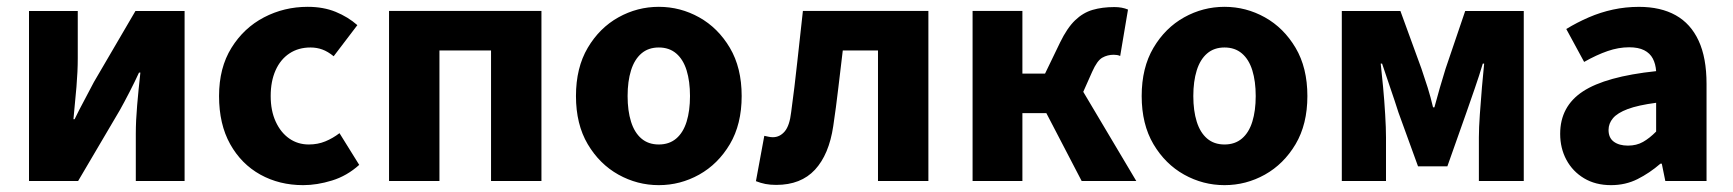

<svg xmlns="http://www.w3.org/2000/svg" viewBox="-20 -528 5056 560"><path d="M64.6 0V-496H206.8V-358.4Q206.8 -320.1 203 -274.7Q199.2 -229.3 194.2 -180.3H197.6Q209.9 -206 226.3 -236.3Q242.6 -266.7 253.9 -288.7L375.1 -496H518.4V0H376.1V-138.1Q376.1 -175.5 380 -220.9Q383.9 -266.2 389.4 -316.2H385.4Q373.5 -290.2 357.7 -259.5Q341.9 -228.8 329.6 -206.9L207.8 0Z M864.2 12Q794.9 12 739.4 -18.7Q683.9 -49.5 651.4 -107.5Q618.9 -165.6 618.9 -247.9Q618.9 -330.4 655.1 -388.5Q691.2 -446.7 750 -477.4Q808.8 -508.1 877.4 -508.1Q923.2 -508.1 959.1 -493.4Q995 -478.7 1022.3 -454.7L953.2 -363.9Q936.2 -377.8 920.1 -383.6Q904 -389.5 885.6 -389.5Q850.3 -389.5 824.1 -372.1Q797.9 -354.7 783.7 -322.8Q769.5 -290.8 769.5 -247.9Q769.5 -205 784.2 -173.1Q798.9 -141.2 823.8 -123.9Q848.7 -106.6 880.7 -106.6Q906.8 -106.6 928.9 -115.7Q950.9 -124.8 970.2 -139.6L1027.7 -47.1Q992 -14.9 948.3 -1.5Q904.6 12 864.2 12Z M1114.7 0V-496.1H1559.2V0H1412.2V-380.8H1261.7V0Z M1901.5 12Q1838.8 12 1783.7 -18.7Q1728.6 -49.5 1694.2 -107.5Q1659.9 -165.6 1659.9 -247.9Q1659.9 -330.4 1694.2 -388.5Q1728.6 -446.7 1783.7 -477.4Q1838.8 -508.1 1901.5 -508.1Q1964.3 -508.1 2019.3 -477.4Q2074.3 -446.7 2108.8 -388.5Q2143.2 -330.4 2143.2 -247.9Q2143.2 -165.6 2108.8 -107.5Q2074.3 -49.5 2019.3 -18.7Q1964.3 12 1901.5 12ZM1901.5 -106.6Q1931.9 -106.6 1952.3 -123.9Q1972.7 -141.2 1982.6 -173.1Q1992.5 -205 1992.5 -247.9Q1992.5 -290.8 1982.6 -322.8Q1972.7 -354.7 1952.3 -372.1Q1931.9 -389.5 1901.5 -389.5Q1871.1 -389.5 1850.8 -372.1Q1830.5 -354.7 1820.5 -322.8Q1810.5 -290.8 1810.5 -247.9Q1810.5 -205 1820.5 -173.1Q1830.5 -141.2 1850.8 -123.9Q1871.1 -106.6 1901.5 -106.6Z M2244 11.3Q2226.5 11.3 2212.5 8.6Q2198.5 5.8 2184.8 0.4L2209.2 -131.8Q2215.1 -130.8 2221.2 -129.3Q2227.4 -127.8 2234.2 -127.8Q2254.3 -127.8 2268.7 -144.6Q2283.1 -161.5 2287.6 -201.2Q2297.6 -274.3 2305.5 -348.3Q2313.5 -422.2 2321.8 -496.1H2687.8V0H2540.8V-380.8H2438.1Q2431.6 -326.9 2425 -270.9Q2418.5 -214.9 2410.3 -160.1Q2398 -77.4 2357 -33Q2315.9 11.3 2244 11.3Z M2816.7 0V-496.1H2962V-313.4H3028.1L3071.9 -404.1Q3092.5 -446.5 3115.6 -468.7Q3138.7 -491 3166.8 -499.2Q3194.8 -507.4 3230.3 -507.4Q3253 -507.4 3270 -500.1L3247.2 -364.7Q3243.2 -366.7 3238.2 -367.5Q3233.3 -368.3 3228.3 -368.3Q3210.1 -368.3 3195.1 -359.8Q3180 -351.4 3165.5 -318.7L3139.5 -260.2L3294.2 0H3134.9L3031.8 -198.1H2962V0Z M3551.5 12Q3488.8 12 3433.7 -18.7Q3378.6 -49.5 3344.2 -107.5Q3309.9 -165.6 3309.9 -247.9Q3309.9 -330.4 3344.2 -388.5Q3378.6 -446.7 3433.7 -477.4Q3488.8 -508.1 3551.5 -508.1Q3614.3 -508.1 3669.3 -477.4Q3724.3 -446.7 3758.8 -388.5Q3793.2 -330.4 3793.2 -247.9Q3793.2 -165.6 3758.8 -107.5Q3724.3 -49.5 3669.3 -18.7Q3614.3 12 3551.5 12ZM3551.5 -106.6Q3581.9 -106.6 3602.3 -123.9Q3622.7 -141.2 3632.6 -173.1Q3642.5 -205 3642.5 -247.9Q3642.5 -290.8 3632.6 -322.8Q3622.7 -354.7 3602.3 -372.1Q3581.9 -389.5 3551.5 -389.5Q3521.1 -389.5 3500.8 -372.1Q3480.5 -354.7 3470.5 -322.8Q3460.5 -290.8 3460.5 -247.9Q3460.5 -205 3470.5 -173.1Q3480.5 -141.2 3500.8 -123.9Q3521.1 -106.6 3551.5 -106.6Z M3893.6 0V-496H4064.5L4126 -327.4Q4135.8 -298.7 4144.3 -271.8Q4152.7 -244.9 4159.7 -215H4163.7Q4171.7 -244.9 4179.5 -271.8Q4187.3 -298.7 4196.2 -327.4L4253.5 -496H4424.3V0H4293.4V-127.2Q4293.4 -154.4 4296.2 -194.2Q4299.1 -234 4302.4 -274.2Q4305.8 -314.4 4308.8 -342.5H4304.8Q4294.8 -308.5 4281.4 -270Q4268 -231.4 4257 -199.8L4201.5 -42.9H4115.9L4058.9 -199.8Q4048.9 -231.4 4035.5 -270.2Q4022.1 -309 4011.1 -342.5H4007.1Q4010.1 -314.4 4014 -274.2Q4017.8 -234 4020.1 -194.2Q4022.5 -154.4 4022.5 -127.2V0Z M4678.8 12Q4633.5 12 4600.2 -8Q4567 -27.9 4548.7 -61.8Q4530.5 -95.7 4530.5 -137.6Q4530.5 -217.8 4596.9 -261.4Q4663.4 -305 4810.4 -320.5Q4808.9 -341.6 4800.7 -357.2Q4792.4 -372.9 4775.5 -381.5Q4758.5 -390.1 4731.6 -390.1Q4700.7 -390.1 4668.7 -379Q4636.7 -368 4600.4 -347.4L4548.3 -443.4Q4579.8 -462.6 4614 -477.4Q4648.2 -492.2 4684.8 -500.1Q4721.4 -508 4760.4 -508Q4823.6 -508 4867.5 -483.5Q4911.3 -459 4934.3 -409.3Q4957.4 -359.6 4957.4 -283.3V0H4837.2L4826.9 -50.6H4822.9Q4791.2 -23.2 4756.1 -5.6Q4721.1 12 4678.8 12ZM4728.2 -103.3Q4753.2 -103.3 4772.2 -114.1Q4791.3 -124.9 4810.4 -144.3V-228.2Q4758 -221.3 4727.7 -210Q4697.4 -198.6 4684.5 -183.2Q4671.6 -167.8 4671.6 -149Q4671.6 -125.8 4687.2 -114.5Q4702.7 -103.3 4728.2 -103.3Z"/></svg>

Font: Source Sans 3 Variable
Style: Regular
Weight: 200
Designer: Paul D. Hunt
Foundry: Adobe Systems Incorporated
Version: Version 3.026